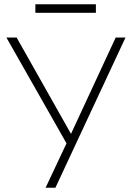

<svg xmlns="http://www.w3.org/2000/svg" viewBox="-20 -881 615 901"><path d="M194 0 299 -223 298 -198 10 -705H58L317 -246H310L523 -705H569L240 0ZM146 -821V-861H430V-821Z"/></svg>

Font: Nunito Sans 10pt SemiCondensed ExtraLight
Style: Regular
Weight: 250
Width: 4
Designer: Vernon Adams
Foundry: Vernon Adams
Version: Version 3.101;gftools[0.9.27]